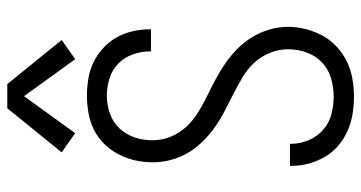

<svg xmlns="http://www.w3.org/2000/svg" viewBox="-258 -750 1015 540"><g transform="rotate(-90 250.0 -479.5)"><path d="M249 8Q274 8 299.5 3.5Q325 -1 347.5 -12Q370 -23 389 -40.5Q408 -58 420 -80Q432 -102 438.5 -127Q445 -152 445 -177Q445 -204 437.5 -229.5Q430 -255 416.5 -277.5Q403 -300 384 -319Q365 -338 343.5 -353Q322 -368 298.5 -380.5Q275 -393 251.5 -404.5Q228 -416 205 -430Q182 -444 164 -463.5Q146 -483 136 -507.5Q126 -532 126 -559Q126 -584 134 -608.5Q142 -633 159.5 -651.5Q177 -670 201.5 -678.5Q226 -687 251 -687Q276 -687 300 -679.5Q324 -672 341.5 -655Q359 -638 367.5 -614Q376 -590 376 -566Q376 -565 376 -564.5Q376 -564 376 -563H438Q438 -564 438 -565Q438 -566 438 -567Q438 -591 432.5 -615Q427 -639 415 -660Q403 -681 385 -697.5Q367 -714 345.5 -724.5Q324 -735 299.5 -739Q275 -743 251 -743Q227 -743 202 -738.5Q177 -734 155 -723Q133 -712 115.5 -694Q98 -676 86.5 -654Q75 -632 69.5 -607.5Q64 -583 64 -558Q64 -532 71 -506Q78 -480 91.5 -457.5Q105 -435 124 -416Q143 -397 164.5 -382Q186 -367 209.5 -355Q233 -343 256.5 -331Q280 -319 303 -305.5Q326 -292 344 -272.5Q362 -253 372 -228Q382 -203 382 -177Q382 -151 373 -125.5Q364 -100 345 -82Q326 -64 300.5 -56.5Q275 -49 249 -49Q224 -49 199 -55.5Q174 -62 155 -79Q136 -96 126 -120Q116 -144 116 -169Q116 -170 116 -170.5Q116 -171 116 -172H54Q54 -171 54 -170Q54 -169 54 -168Q54 -143 60.5 -119Q67 -95 79.5 -73.5Q92 -52 111 -36Q130 -20 152.5 -10Q175 0 199.5 4Q224 8 249 8ZM146 -776 250 -920 354 -776 408 -814 284 -967H216L92 -814Z"/></g></svg>

Font: Iosevka SS09 Light
Style: Regular
Weight: 300
Monospace: yes
Designer: Belleve Invis
Foundry: Belleve Invis
Version: Version 5.2.1; ttfautohint (v1.8.3)